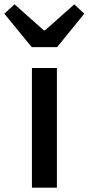

<svg xmlns="http://www.w3.org/2000/svg" viewBox="-60 -864 408 884"><path d="M87 0V-551H202V0ZM86 -647 -40 -801 7 -844 142 -724H147L282 -844L328 -801L203 -647Z"/></svg>

Font: Noto Sans SC Medium
Style: Regular
Weight: 500
Designer: Ryoko NISHIZUKA  (kana, bopomofo & ideographs); Paul D. Hunt (Latin, Greek & Cyrillic); Sandoll Communications , Soo-you
Foundry: Adobe
Version: Version 2.004-H2;hotconv 1.0.118;makeotfexe 2.5.65603